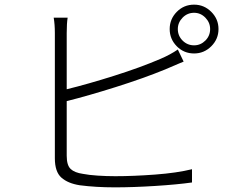

<svg xmlns="http://www.w3.org/2000/svg" viewBox="-20 -808 1040 826"><path d="M267 -373V-138Q267 -97 284 -81Q301 -65 337 -60Q362 -55 400 -52.5Q438 -50 476 -50Q554 -50 647.5 -57Q741 -64 806 -80V-23Q742 -14 647.5 -8Q553 -2 474 -2Q392 -2 323 -11Q272 -19 244 -44Q216 -69 216 -127V-666Q216 -703 211 -732H271Q267 -707 267 -666V-424Q357 -446 471 -482Q585 -518 671 -555Q713 -573 745 -595L770 -543Q762 -540 753 -536Q723 -523 690 -509Q597 -471 478 -433.5Q359 -396 267 -373ZM815 -613Q843 -613 863.5 -633.5Q884 -654 884 -683Q884 -711 863.5 -732Q843 -753 815 -753Q786 -753 765.5 -732Q745 -711 745 -683Q745 -654 765.5 -633.5Q786 -613 815 -613ZM815 -788Q858 -788 889 -757Q920 -726 920 -683Q920 -640 889 -609Q858 -578 815 -578Q771 -578 740.5 -609Q710 -640 710 -683Q710 -726 740.5 -757Q771 -788 815 -788Z"/></svg>

Font: LXGW 975 Gothic SC 200W
Style: Regular
Weight: 200
Version: Version 2.01;February 25, 2021